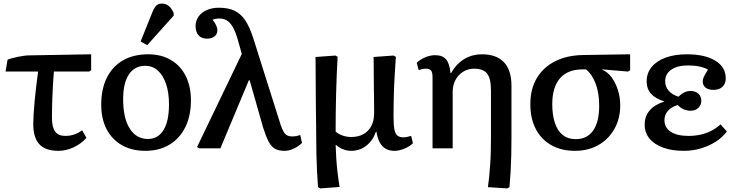

<svg xmlns="http://www.w3.org/2000/svg" viewBox="-20 -825 4096 1068"><path d="M305 14Q233 14 199 -22.5Q165 -59 165 -136Q165 -156 167 -190.5Q169 -225 173 -266.5Q177 -308 182 -350Q187 -392 192 -427H11L22 -493Q34 -498 50 -502Q66 -506 83 -509.5Q100 -513 115.5 -515Q131 -517 143 -517L487 -523V-434L475 -427H280Q278 -408 276.5 -384Q275 -360 273.5 -332.5Q272 -305 271 -276.5Q270 -248 269.5 -220.5Q269 -193 269 -169Q269 -117 287 -93Q305 -69 343 -69Q369 -69 391.5 -76.5Q414 -84 437 -100L461 -58Q430 -24 388.5 -5Q347 14 305 14Z M789 14Q713 14 658 -17.5Q603 -49 573 -106.5Q543 -164 543 -243Q543 -330 574.5 -393Q606 -456 664.5 -489.5Q723 -523 804 -523Q877 -523 930.5 -491.5Q984 -460 1013 -402.5Q1042 -345 1042 -267Q1042 -181 1011 -118Q980 -55 923 -20.5Q866 14 789 14ZM803 -52Q859 -52 889.5 -101.5Q920 -151 920 -244Q920 -310 903.5 -358.5Q887 -407 857.5 -433Q828 -459 788 -459Q729 -459 697 -411Q665 -363 665 -273Q665 -168 701.5 -110Q738 -52 803 -52ZM799 -574 762 -594 828 -758Q839 -785 850.5 -795Q862 -805 881 -805Q902 -805 918 -792.5Q934 -780 946 -753V-738Z M1650 -74 1660 -30Q1641 -11 1614.5 1.5Q1588 14 1563 14Q1531 14 1510.5 3Q1490 -8 1475 -36Q1460 -64 1444 -114L1369 -378H1364L1206 0H1089L1076 -7L1325 -525L1301 -610Q1289 -650 1275 -674.5Q1261 -699 1243 -710.5Q1225 -722 1201 -722Q1189 -722 1180.5 -720.5Q1172 -719 1162 -715Q1172 -704 1177.5 -693.5Q1183 -683 1186 -674Q1189 -665 1189 -656Q1189 -635 1173 -622.5Q1157 -610 1131 -610Q1101 -610 1084.5 -628.5Q1068 -647 1068 -680Q1068 -710 1084.5 -733Q1101 -756 1130 -769Q1159 -782 1198 -782Q1248 -782 1283 -766Q1318 -750 1343 -713.5Q1368 -677 1388 -615L1541 -131Q1549 -107 1557.5 -92.5Q1566 -78 1577.5 -72Q1589 -66 1605 -66Q1616 -66 1627 -68Q1638 -70 1650 -74Z M1762 223 1749 216Q1746 176 1743.5 129Q1741 82 1740 33.5Q1739 -15 1739 -56Q1739 -74 1738.5 -111Q1738 -148 1737.5 -196.5Q1737 -245 1736.5 -296.5Q1736 -348 1736 -393Q1736 -438 1735.5 -469.5Q1735 -501 1735 -508L1846 -516L1858 -509Q1855 -460 1853 -407Q1851 -354 1849.5 -299.5Q1848 -245 1847.5 -192.5Q1847 -140 1847 -93Q1861 -80 1884.5 -71.5Q1908 -63 1933 -63Q1993 -63 2027 -98.5Q2061 -134 2061 -196Q2061 -204 2061 -227.5Q2061 -251 2060.5 -283.5Q2060 -316 2059.5 -351.5Q2059 -387 2059 -419.5Q2059 -452 2058.5 -475.5Q2058 -499 2058 -508L2169 -516L2182 -509Q2179 -461 2176.5 -422.5Q2174 -384 2172.5 -351.5Q2171 -319 2170.5 -290Q2170 -261 2169.5 -234.5Q2169 -208 2169 -181Q2169 -133 2173.5 -107Q2178 -81 2190.5 -71Q2203 -61 2224 -61Q2232 -61 2243 -63Q2254 -65 2267 -69L2277 -28Q2258 -10 2229 2Q2200 14 2174 14Q2147 14 2126.5 3Q2106 -8 2093 -31.5Q2080 -55 2074 -92H2071Q2054 -43 2017.5 -14.5Q1981 14 1933 14Q1910 14 1887.5 5Q1865 -4 1849 -19H1847Q1848 19 1850.5 56.5Q1853 94 1857.5 133Q1862 172 1869 215Z M2801 223 2694 216Q2698 190 2701 159Q2704 128 2706.5 92.5Q2709 57 2710 18Q2711 -21 2711 -62V-323Q2711 -388 2689.5 -415.5Q2668 -443 2618 -443Q2583 -443 2556 -426Q2529 -409 2513.5 -380Q2498 -351 2498 -312V0H2386V-394Q2386 -422 2378 -432.5Q2370 -443 2350 -443Q2331 -443 2309 -435L2298 -476Q2320 -496 2347 -507Q2374 -518 2401 -518Q2441 -518 2461 -495Q2481 -472 2486 -418H2489Q2508 -452 2534 -475.5Q2560 -499 2592 -511Q2624 -523 2661 -523Q2741 -523 2783 -479Q2825 -435 2825 -349V-64Q2825 -12 2824 35Q2823 82 2820.5 126.5Q2818 171 2814 216Z M3177 14Q3102 14 3046 -18Q2990 -50 2960 -108Q2930 -166 2930 -246Q2930 -330 2966 -390.5Q3002 -451 3068.5 -484.5Q3135 -518 3227 -519L3485 -523V-434L3473 -427L3330 -439V-437Q3360 -425 3382 -395Q3404 -365 3417 -324.5Q3430 -284 3430 -239Q3430 -165 3397.5 -107.5Q3365 -50 3308.5 -18Q3252 14 3177 14ZM3182 -51Q3246 -51 3279.5 -99Q3313 -147 3313 -237Q3313 -306 3294 -358Q3275 -410 3240 -439H3220Q3138 -439 3095 -389.5Q3052 -340 3052 -246Q3052 -184 3067 -140Q3082 -96 3111 -73.5Q3140 -51 3182 -51Z M3784 14Q3717 14 3668 -4Q3619 -22 3592.5 -54.5Q3566 -87 3566 -132Q3566 -178 3593.5 -210.5Q3621 -243 3675 -260V-261Q3626 -276 3601.5 -303.5Q3577 -331 3577 -372Q3577 -418 3604.5 -452Q3632 -486 3682.5 -504.5Q3733 -523 3801 -523Q3901 -523 3959 -487.5Q4017 -452 4017 -389Q4017 -359 3998.5 -342Q3980 -325 3949 -325Q3921 -325 3905 -337.5Q3889 -350 3889 -372Q3889 -381 3892 -389.5Q3895 -398 3901.5 -410Q3908 -422 3918 -438Q3899 -449 3870.5 -455Q3842 -461 3807 -461Q3748 -461 3714 -437.5Q3680 -414 3680 -373Q3680 -343 3699.5 -320.5Q3719 -298 3754 -287Q3771 -304 3787.5 -311.5Q3804 -319 3822 -319Q3848 -319 3864.5 -304Q3881 -289 3881 -265Q3881 -241 3864.5 -225Q3848 -209 3821 -209Q3802 -209 3783 -217Q3764 -225 3750 -241Q3714 -230 3695 -208Q3676 -186 3676 -157Q3676 -115 3711 -92Q3746 -69 3810 -69Q3846 -69 3878.5 -76.5Q3911 -84 3938.5 -98.5Q3966 -113 3988 -133L4023 -94Q3999 -61 3961.5 -37Q3924 -13 3878.5 0.5Q3833 14 3784 14Z"/></svg>

Font: Literata 18pt Medium
Style: Regular
Weight: 500
Designer: Latin by Veronika Burian and Jose Scaglione. Greek by Irene Vlachou. Cyrillic by Vera Evstafieva.
Foundry: TypeTogether
Version: Version 3.103;gftools[0.9.29]